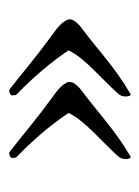

<svg xmlns="http://www.w3.org/2000/svg" viewBox="38 -431 308 424"><g transform="rotate(-90 192.0 -219.0)"><path d="M60.1 -85.9Q58.6 -84.5 57.1 -84.5Q54.7 -84.5 53.7 -88.4Q52.7 -92.3 52.7 -94.2Q52.7 -105.5 58.6 -111.8Q71.3 -126 84.5 -138.9Q97.7 -151.9 110.1 -164.6Q122.6 -177.2 133.8 -190.4Q145 -203.6 153.3 -218.8Q154.3 -220.7 154.3 -221.2Q154.3 -221.7 153.3 -223.6Q133.3 -252.9 109.9 -280.5Q86.4 -308.1 58.6 -335Q56.2 -337.4 55.7 -339.8Q55.2 -342.3 55.2 -346.7Q55.2 -348.6 58.3 -350.6Q61.5 -352.5 64.9 -352.5Q66.9 -352.5 68.8 -351.6Q82 -341.3 94.7 -331.1Q107.4 -320.8 122.6 -308.6Q137.7 -296.4 156.7 -281.7Q175.8 -267.1 201.2 -248.5Q204.1 -246.1 208 -242.7Q211.9 -239.3 215.1 -235.4Q218.3 -231.4 220.7 -227.3Q223.1 -223.1 223.1 -220.2Q223.1 -213.4 218.8 -207.5Q214.4 -201.7 208.5 -196.3Q189.5 -182.1 172.4 -168.2Q155.3 -154.3 137.9 -140.4Q120.6 -126.5 101.6 -112.8Q82.5 -99.1 60.1 -85.9ZM198.2 -85.9Q196.8 -84.5 195.3 -84.5Q192.9 -84.5 191.9 -88.4Q190.9 -92.3 190.9 -94.2Q190.9 -105.5 196.8 -111.8Q209.5 -126 222.7 -138.9Q235.8 -151.9 248.3 -164.6Q260.7 -177.2 272 -190.4Q283.2 -203.6 291.5 -218.8Q292.5 -220.7 292.5 -221.2Q292.5 -221.7 291.5 -223.6Q271.5 -252.9 248 -280.5Q224.6 -308.1 196.8 -335Q194.3 -337.4 193.8 -339.8Q193.4 -342.3 193.4 -346.7Q193.4 -348.6 196.5 -350.6Q199.7 -352.5 203.1 -352.5Q205.1 -352.5 207 -351.6Q220.2 -341.3 232.9 -331.1Q245.6 -320.8 260.7 -308.6Q275.9 -296.4 294.9 -281.7Q314 -267.1 339.4 -248.5Q342.3 -246.1 346.2 -242.7Q350.1 -239.3 353.3 -235.4Q356.4 -231.4 358.9 -227.3Q361.3 -223.1 361.3 -220.2Q361.3 -213.4 356.9 -207.5Q352.5 -201.7 346.7 -196.3Q327.6 -182.1 310.5 -168.2Q293.5 -154.3 276.1 -140.4Q258.8 -126.5 239.7 -112.8Q220.7 -99.1 198.2 -85.9Z"/></g></svg>

Font: IM FELL French Canon
Style: Regular
Weight: 400
Designer: Igino Marini
Foundry: Igino Marini,
Version: 3.00